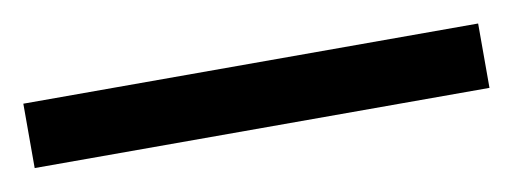

<svg xmlns="http://www.w3.org/2000/svg" viewBox="-27 28 503 188"><g transform="rotate(-10 224.0 122.0)"><path d="M450.2 153.8H-2V89.8H450.2Z"/></g></svg>

Font: Open Sans ACDW
Style: acdw
Weight: 400
Foundry: Ascender Corporation
Version: Version 1.10